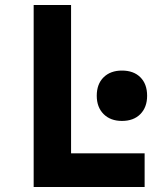

<svg xmlns="http://www.w3.org/2000/svg" viewBox="-20 -750 640 770"><path d="M115 0V-730H265V-135H560V0ZM469 -265Q423 -265 395.5 -292.5Q368 -320 368 -366Q368 -413 395.5 -440Q423 -467 469 -467Q516 -467 543 -440Q570 -413 570 -366Q570 -320 543 -292.5Q516 -265 469 -265Z"/></svg>

Font: NKDuy Mono ExtraBold
Style: Regular
Weight: 800
Monospace: yes
Designer: NKDuy
Foundry: NKDuy
Version: Version 2.251; ttfautohint (v1.8.4.7-5d5b)